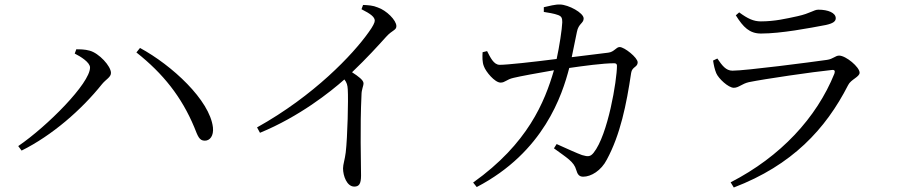

<svg xmlns="http://www.w3.org/2000/svg" viewBox="-20 -787 4010 853"><path d="M312 -549C338 -536 380 -510 380 -487C380 -417 190 -226 61 -138L76 -118C211 -185 342 -299 433 -413C451 -435 473 -444 473 -463C473 -493 420 -551 378 -562C357 -568 334 -568 319 -568ZM890 -162C913 -162 930 -184 926 -221C912 -342 744 -497 602 -574L586 -554C705 -460 787 -356 843 -222C859 -182 865 -162 890 -162Z M1586 -746C1628 -725 1645 -711 1645 -695C1645 -687 1637 -670 1618 -644C1548 -545 1375 -362 1122 -221L1135 -197C1310 -269 1448 -379 1510 -434C1521 -420 1524 -408 1525 -390C1528 -345 1524 -178 1516 -110C1512 -77 1504 -57 1504 -39C1504 -6 1521 42 1554 42C1575 42 1584 30 1584 -7C1584 -67 1579 -220 1586 -365C1586 -390 1595 -404 1595 -417C1595 -431 1572 -448 1544 -466C1610 -529 1659 -583 1696 -624C1723 -654 1741 -652 1741 -671C1741 -697 1697 -741 1658 -754C1637 -763 1616 -764 1593 -765Z M2441 -128C2498 -86 2530 -69 2540 -32C2546 -11 2554 -2 2571 -2C2606 -2 2651 -29 2676 -78C2736 -189 2763 -322 2784 -463C2788 -491 2813 -488 2813 -510C2813 -531 2754 -578 2733 -578C2717 -578 2709 -556 2682 -553L2520 -533L2543 -645C2550 -683 2573 -683 2573 -705C2573 -730 2506 -766 2468 -767C2449 -768 2417 -760 2396 -755V-734C2414 -731 2442 -727 2460 -720C2475 -714 2478 -707 2478 -688C2477 -658 2465 -579 2453 -525C2343 -511 2233 -499 2200 -499C2173 -499 2158 -533 2144 -560L2124 -555C2123 -535 2122 -511 2130 -492C2138 -469 2178 -420 2204 -420C2224 -420 2230 -434 2261 -441C2289 -448 2377 -464 2441 -475C2400 -334 2325 -149 2082 24L2098 44C2397 -112 2478 -366 2509 -485C2571 -494 2659 -506 2709 -506C2717 -506 2721 -502 2721 -495C2721 -431 2681 -187 2617 -108C2603 -91 2593 -90 2566 -98C2546 -105 2495 -128 2453 -147Z M3148 -518C3151 -498 3155 -479 3162 -462C3172 -438 3216 -397 3240 -397C3262 -397 3276 -415 3307 -422C3375 -436 3594 -468 3675 -476C3688 -478 3691 -472 3687 -460C3608 -264 3448 -91 3226 23L3240 46C3499 -53 3648 -213 3748 -409C3760 -434 3799 -445 3799 -464C3799 -489 3738 -540 3708 -540C3691 -540 3682 -525 3654 -521C3584 -511 3293 -473 3234 -473C3205 -473 3188 -496 3167 -527ZM3649 -676C3681 -683 3693 -692 3693 -706C3693 -730 3659 -744 3616 -744C3595 -744 3582 -728 3523 -715C3472 -704 3422 -692 3360 -692C3328 -692 3302 -704 3264 -732L3249 -719C3282 -666 3310 -638 3361 -638C3450 -638 3575 -662 3649 -676Z"/></svg>

Font: Harano Aji Mincho TW
Style: Regular
Weight: 400
Foundry: Masamichi Hosoda
Version: HaranoAjiMinchoTW-Regular version 20230610;ttx 4.39.4